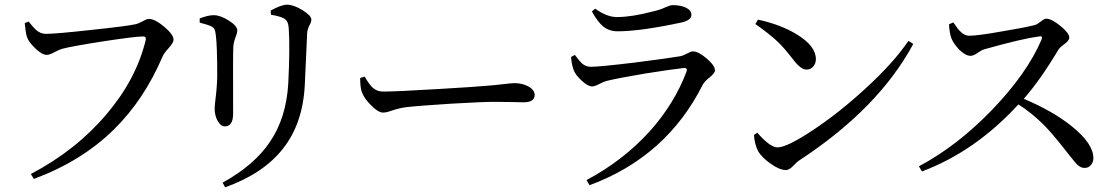

<svg xmlns="http://www.w3.org/2000/svg" viewBox="-20 -759 4751 822"><path d="M125 7 112 -14Q306 -116 436 -270Q563 -419 604 -588Q607 -603 593 -603Q559 -603 422 -582Q287 -561 246 -550Q235 -547 216 -537Q192 -524 181 -524Q159 -524 130 -553Q102 -580 95 -602Q89 -623 86 -660L103 -667L104 -665Q123 -641 134 -631Q154 -614 176 -614Q218 -614 372 -631Q523 -647 559 -655Q573 -658 591 -668Q608 -678 618 -678Q643 -678 683 -644.5Q723 -611 723 -589Q723 -576 701 -552Q682 -531 676 -517Q597 -332 468 -205Q330 -69 125 7Z M944 43 933 23Q1069 -52 1136 -152Q1205 -254 1214 -399Q1222 -555 1216 -640Q1214 -670 1196 -680Q1180 -689 1140 -696L1139 -714Q1185 -739 1209 -739Q1237 -739 1275 -715.5Q1313 -692 1313 -675Q1313 -665 1305 -651Q1296 -633 1295 -617Q1292 -542 1285 -397Q1277 -230 1191 -122Q1108 -16 944 43ZM943 -218Q925 -218 912 -241Q899 -264 899 -295Q899 -304 902 -330Q909 -384 910 -431Q910 -565 904 -608Q902 -626 899 -632Q896 -640 885 -646Q868 -654 835 -662V-680Q870 -694 895 -694Q923 -694 959.5 -671Q996 -648 996 -628Q996 -619 990 -604Q981 -581 979 -561Q977 -527 978 -315Q978 -282 978 -273Q978 -218 943 -218Z M1620 -277Q1599 -277 1569 -308Q1540 -336 1529 -365Q1522 -385 1522 -425L1541 -431Q1542 -430 1543 -428Q1562 -396 1574 -385Q1593 -367 1620 -367Q1677 -367 1859 -378Q2013 -387 2067 -392Q2096 -394 2137 -399Q2171 -403 2183 -403Q2216 -403 2242 -389Q2269 -374 2269 -352Q2269 -321 2221 -321Q2207 -321 2177 -322Q2130 -323 2096 -323Q2047 -323 1910 -315Q1768 -306 1718 -300Q1688 -296 1656 -285Q1634 -277 1620 -277Z M2504 34 2491 12Q2647 -71 2760 -195Q2867 -314 2919 -452Q2925 -469 2908 -468Q2854 -462 2741 -444Q2623 -424 2579 -413Q2566 -410 2546 -399.5Q2526 -389 2515 -389Q2496 -389 2469 -415Q2444 -438 2436 -459Q2426 -488 2425 -515L2441 -524Q2461 -497 2472 -487Q2489 -473 2509 -473Q2546 -473 2696 -491Q2830 -508 2891 -518Q2906 -521 2924 -531Q2938 -539 2947 -539Q2970 -539 3005.5 -508.5Q3041 -478 3041 -458Q3041 -446 3018.5 -428Q2996 -410 2989 -397Q2834 -88 2504 34ZM2624 -625Q2588 -625 2562 -646Q2539 -665 2514 -710L2528 -722Q2578 -686 2621 -686Q2685 -686 2775 -710Q2804 -716 2832 -729Q2850 -737 2859 -737Q2895 -737 2917 -726Q2940 -715 2940 -695Q2940 -673 2899 -663Q2722 -625 2624 -625Z M3345 -31Q3317 -31 3278 -59Q3243 -84 3226 -111Q3210 -143 3208 -181L3222 -191Q3277 -128 3309 -128Q3349 -128 3460.5 -202Q3572 -276 3682 -377Q3806 -490 3869 -584L3890 -571Q3741 -294 3400 -71Q3392 -66 3380 -53Q3360 -31 3345 -31ZM3433 -461Q3408 -461 3375 -505Q3339 -552 3310 -580Q3274 -614 3214 -656L3225 -675Q3322 -654 3391 -612Q3473 -562 3473 -506Q3473 -487 3461.5 -474Q3450 -461 3433 -461Z M3927 -25 3914 -47Q4078 -134 4227 -288.5Q4376 -443 4439 -589Q4446 -607 4428 -603Q4354 -593 4194 -548Q4181 -544 4164.5 -532Q4148 -520 4135 -520Q4114 -520 4087 -546Q4064 -570 4054 -593Q4045 -615 4043 -655L4061 -663Q4062 -661 4066 -657Q4082 -632 4093 -623Q4110 -606 4129 -606Q4166 -606 4272 -625Q4364 -640 4411 -652Q4421 -655 4436 -667Q4451 -679 4459 -679Q4482 -679 4520 -648Q4558 -617 4558 -598Q4558 -585 4534 -568Q4518 -556 4513 -549Q4433 -415 4363 -336Q4487 -284 4569 -218Q4661 -144 4661 -82Q4661 -65 4651 -53Q4641 -40 4623 -40Q4607 -40 4592 -54Q4582 -64 4557 -96Q4543 -114 4534 -125Q4483 -190 4448 -225Q4398 -275 4340 -312Q4156 -111 3927 -25Z"/></svg>

Font: GenRyuMin TW M
Style: Regular
Weight: 500
Version: Version 1.501;PS 1;hotconv 16.6.51;makeotf.lib2.5.65220